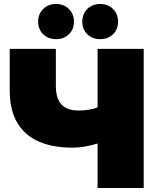

<svg xmlns="http://www.w3.org/2000/svg" viewBox="-20 -946 805 966"><path d="M703 -700V0H471V-224Q401 -203 344 -203Q190 -203 109.5 -276Q29 -349 29 -489V-700H261V-515Q261 -451 289 -420.5Q317 -390 374 -390Q433 -390 471 -406V-700ZM172 -837Q172 -876 197.5 -901Q223 -926 262 -926Q301 -926 326.5 -901Q352 -876 352 -837Q352 -798 326.5 -773.5Q301 -749 262 -749Q223 -749 197.5 -773.5Q172 -798 172 -837ZM394 -837Q394 -876 419.5 -901Q445 -926 484 -926Q523 -926 548.5 -901Q574 -876 574 -837Q574 -798 548.5 -773.5Q523 -749 484 -749Q445 -749 419.5 -773.5Q394 -798 394 -837Z"/></svg>

Font: Montserrat Alternates Black
Style: Regular
Weight: 900
Designer: Julieta Ulanovsky
Foundry: Julieta Ulanovsky
Version: Version 7.200